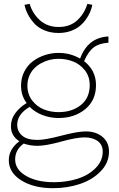

<svg xmlns="http://www.w3.org/2000/svg" viewBox="-20 -759 622 1002"><path d="M285.2 -586.9Q244.1 -586.9 210.9 -601.1Q177.7 -615.2 157.5 -638.2Q137.2 -661.1 125 -685.1Q112.8 -709 107.9 -733.9L134.8 -738.8Q149.9 -687.5 189 -652.8Q228 -618.2 286.1 -618.2Q344.7 -618.2 382.3 -652.3Q419.9 -686.5 436 -738.8L461.9 -733.9Q458 -714.4 450 -695.3Q441.9 -676.3 427.2 -656.2Q412.6 -636.2 393.6 -621.1Q374.5 -606 346.4 -596.4Q318.4 -586.9 285.2 -586.9ZM428.2 -73.2Q480.5 -73.2 514.6 -44.9Q548.8 -16.6 548.8 32.2Q548.8 89.8 506.1 134.3Q463.4 178.7 397.7 200.9Q332 223.1 256.8 223.1Q156.2 223.1 91.1 182.4Q25.9 141.6 25.9 77.1Q25.9 19.5 81.1 -22Q37.1 -49.3 37.1 -100.1Q37.1 -138.2 60.1 -168.9Q83 -199.7 119.1 -221.2Q89.8 -259.8 89.8 -312Q89.8 -352.5 106.9 -385.7Q124 -418.9 152.1 -439.7Q180.2 -460.4 214.6 -471.7Q249 -482.9 285.2 -482.9Q347.2 -482.9 397.9 -453.1Q438.5 -563.5 545.9 -568.8V-536.1Q497.6 -533.2 469 -511.5Q440.4 -489.7 418.9 -439.9Q481 -391.6 481 -314.9Q481 -235.4 424.8 -189.2Q368.7 -143.1 285.2 -143.1Q242.7 -143.1 202.6 -158.2Q162.6 -173.3 134.8 -201.2Q69.8 -163.1 69.8 -107.9Q69.8 -73.7 95.5 -51.3Q121.1 -28.8 175.8 -28.8Q215.8 -28.8 300.3 -51Q384.8 -73.2 428.2 -73.2ZM285.2 -452.1Q261.7 -452.1 239 -446.5Q216.3 -440.9 195.3 -429.4Q174.3 -418 158.2 -401.6Q142.1 -385.3 132.6 -362.1Q123 -338.9 123 -312Q123 -267.1 147.7 -234.9Q172.4 -202.6 208.3 -188.2Q244.1 -173.8 285.2 -173.8Q356 -173.8 402.1 -210.9Q448.2 -248 448.2 -314.9Q448.2 -359.9 423.1 -391.8Q397.9 -423.8 361.8 -438Q325.7 -452.1 285.2 -452.1ZM262.2 191.9Q328.1 191.9 385.3 173.6Q442.4 155.3 479.2 117.9Q516.1 80.6 516.1 32.2Q516.1 -3.9 489.7 -22.9Q463.4 -42 420.9 -42Q378.9 -42 299.1 -20Q219.2 2 175.8 2Q136.7 2 104 -9.8Q59.1 22 59.1 73.2Q59.1 126 116 158.9Q172.9 191.9 262.2 191.9Z"/></svg>

Font: BioRhyme ExtraLight
Style: Regular
Weight: 275
Designer: Aoife Mooney
Foundry: Aoife Mooney Type
Version: Version 1.500;PS 001.500;hotconv 1.0.88;makeotf.lib2.5.64775